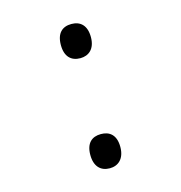

<svg xmlns="http://www.w3.org/2000/svg" viewBox="-88 -625 676 716"><g transform="rotate(-15 250.0 -266.5)"><path d="M250 -413C282 -413 308 -433 308 -479C308 -525 284 -545 250 -545C215 -545 192 -525 192 -479C192 -434 215 -413 250 -413ZM250 12C282 12 308 -9 308 -55C308 -102 283 -120 250 -120C215 -120 192 -100 192 -55C192 -10 215 12 250 12Z"/></g></svg>

Font: Noto Sans Mono ExtraCondensed
Style: Regular
Weight: 400
Width: 2
Designer: Monotype Design Team
Foundry: Monotype Imaging Inc.
Version: Version 2.014